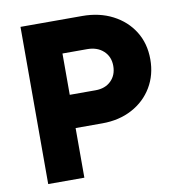

<svg xmlns="http://www.w3.org/2000/svg" viewBox="-79 -771 773 842"><g transform="rotate(-10 307.0 -350.0)"><path d="M68 0V-700H343Q419 -700 478 -669.5Q537 -639 570.5 -585.5Q604 -532 604 -461Q604 -392 571.5 -337.5Q539 -283 481 -252Q423 -221 348 -221H229V0ZM229 -369H344Q387 -369 413 -394.5Q439 -420 439 -461Q439 -502 411.5 -527.5Q384 -553 339 -553H229Z"/></g></svg>

Font: Figtree ExtraBold
Style: Regular
Weight: 800
Designer: Erik Kennedy
Foundry: Erik Kennedy
Version: Version 2.002